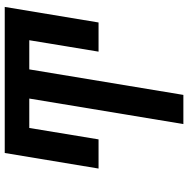

<svg xmlns="http://www.w3.org/2000/svg" viewBox="-12 -762 775 790"><g transform="rotate(-90 375.0 -367.5)"><path d="M259 0 364 -634H243L196 -349H76L140 -735H741L677 -349H557L604 -634H484L379 0Z"/></g></svg>

Font: Zed Sans Extended
Style: Bold Italic
Weight: 700
Width: 7
Italic angle: -9°
Designer: Belleve Invis
Foundry: Belleve Invis
Version: Version 1.0.0; ttfautohint (v1.8.4)